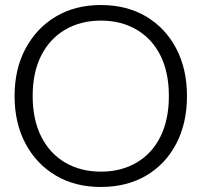

<svg xmlns="http://www.w3.org/2000/svg" viewBox="-20 -732 803 764"><path d="M381 12Q279 12 202 -33.5Q125 -79 81.5 -160.5Q38 -242 38 -350Q38 -457 81.5 -538.5Q125 -620 202 -666Q279 -712 381 -712Q485 -712 562 -666Q639 -620 681.5 -538.5Q724 -457 724 -350Q724 -242 681.5 -160.5Q639 -79 562 -33.5Q485 12 381 12ZM382 -49Q462 -49 523.5 -85Q585 -121 618.5 -188.5Q652 -256 652 -350Q652 -444 618.5 -511Q585 -578 523.5 -614Q462 -650 382 -650Q301 -650 239.5 -614Q178 -578 144 -511Q110 -444 110 -350Q110 -256 144 -188.5Q178 -121 239.5 -85Q301 -49 382 -49Z"/></svg>

Font: DM Sans 36pt Light
Style: Regular
Weight: 300
Designer: Colophon Foundry, Jonny Pinhorn
Foundry: Colophon Foundry
Version: Version 4.004;gftools[0.9.30]